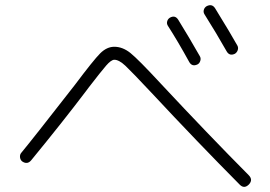

<svg xmlns="http://www.w3.org/2000/svg" viewBox="-20 -788 1040 739"><path d="M634 -720Q654 -731 666 -712Q708 -644 749 -572Q754 -564 751 -554Q748 -544 740 -540Q719 -530 708 -550Q664 -630 626 -689Q621 -697 623.5 -706Q626 -715 634 -720ZM775 -764Q796 -775 808 -756Q869 -657 894 -612Q898 -604 895 -595Q892 -586 884 -581Q863 -571 852 -591Q813 -660 767 -733Q762 -741 764.5 -750Q767 -759 775 -764ZM65 -167Q58 -173 57 -183Q56 -193 62 -200Q102 -248 268 -461Q340 -557 365.5 -582.5Q391 -608 420 -608Q452 -608 482 -584Q512 -560 599 -466Q782 -270 937 -114Q955 -96 938 -78Q920 -60 903 -77Q743 -238 563 -431Q487 -512 462.5 -535Q438 -558 420 -558Q408 -558 388.5 -535.5Q369 -513 322 -452Q314 -442 310 -436Q223 -321 100 -171Q85 -153 65 -167Z"/></svg>

Font: Rounded Mplus 1c Light
Style: Regular
Weight: 300
Version: Version 1.059.20150529